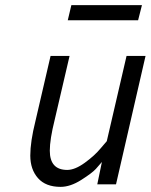

<svg xmlns="http://www.w3.org/2000/svg" viewBox="-20 -718 587 748"><path d="M216 10Q158 10 128 -24Q98 -58 98 -112Q98 -166 118 -246L177 -500H251L193 -251Q174 -175 174 -131Q174 -56 242 -56Q272 -56 310.5 -84Q349 -112 372 -140L396 -168L473 -500H547L432 0H359L377 -87Q368 -76 353.5 -60Q339 -44 296.5 -17Q254 10 216 10ZM244 -639 258 -698H533L518 -639Z"/></svg>

Font: TitilliumWebItalic
Style: Italic
Weight: 400
Italic angle: -13°
Version: Version 1.001;PS 57.000;hotconv 1.0.70;makeotf.lib2.5.55311